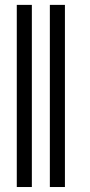

<svg xmlns="http://www.w3.org/2000/svg" viewBox="-20 -751 363 771"><path d="M107.9 -731.4V0H47.4V-731.4ZM240.7 -731.4V0H180.2V-731.4Z"/></svg>

Font: Inter 24pt Light
Style: Regular
Weight: 300
Designer: Rasmus Andersson
Foundry: rsms
Version: Version 4.001;git-66647c0bb